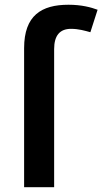

<svg xmlns="http://www.w3.org/2000/svg" viewBox="-20 -785 429 805"><path d="M277.8 -664.1C309.6 -664.1 335.9 -656.2 358.9 -649.9L389.2 -744.1C361.3 -754.4 321.8 -765.1 267.1 -765.1C153.8 -765.1 81.1 -720.2 81.1 -583V0H207V-579.1C207 -635.7 230.5 -664.1 277.8 -664.1Z"/></svg>

Font: Noto Reveo Sans
Style: Regular
Weight: 600
Designer: Monotype Design Team
Foundry: Monotype Imaging Inc.
Version: Version 2.007